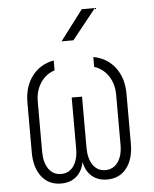

<svg xmlns="http://www.w3.org/2000/svg" viewBox="-55 -831 710 888"><g transform="rotate(-5 300.0 -387.5)"><path d="M193 10Q136 10 103 -32Q70 -74 70 -145V-377Q70 -450 107 -499Q144 -548 208 -560V-514Q167 -501 142.5 -464Q118 -427 118 -377V-145Q118 -94 139 -64Q160 -34 197 -34Q234 -34 255 -64Q276 -94 276 -145V-382H324V-145Q324 -94 345 -64Q366 -34 402 -34Q439 -34 460.5 -64Q482 -94 482 -145V-377Q482 -427 457.5 -464Q433 -501 392 -514V-560Q456 -548 493 -499Q530 -450 530 -377V-145Q530 -74 497 -32Q464 10 407 10Q364 10 336 -14Q308 -38 300 -81Q292 -38 264 -14Q236 10 193 10ZM252 -645 358 -785H419L307 -645Z"/></g></svg>

Font: JetBrains Mono NL Thin
Style: Regular
Weight: 100
Monospace: yes
Designer: Philipp Nurullin, Konstantin Bulenkov
Foundry: JetBrains
Version: Version 2.305; ttfautohint (v1.8.4.7-5d5b)